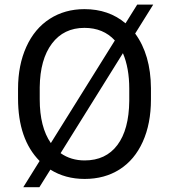

<svg xmlns="http://www.w3.org/2000/svg" viewBox="-20 -760 728 826"><path d="M629.4 -332.5V-380.9C628.7 -476.6 606.1 -554.9 561.5 -615.7L639.2 -740.2H570.3L520 -659.7C471.8 -700.4 412.9 -720.7 343.3 -720.7C287.3 -720.7 237.5 -706.8 194.1 -679C150.6 -651.1 117 -611 93.3 -558.6C69.5 -506.2 57.6 -445.8 57.6 -377.4V-336.9C57.6 -219.7 88.5 -129.9 150.4 -67.4L80.1 45.4H149.4L196.8 -30.3C239.4 -3.6 288.6 9.8 344.2 9.8C401.5 9.8 451.7 -3.9 494.6 -31.2C537.6 -58.6 570.8 -98.2 594.2 -150.1C617.7 -202.1 629.4 -262.9 629.4 -332.5ZM150.9 -332.5V-384.8C151.9 -464.8 169.4 -527.4 203.4 -572.5C237.4 -617.6 284 -640.1 343.3 -640.1C397.3 -640.1 440.9 -622.1 474.1 -585.9L198.7 -144.5C166.8 -190.4 150.9 -253.1 150.9 -332.5ZM536.1 -378.4V-325.7C535.2 -243.3 518.1 -180.1 484.9 -136C451.7 -91.9 404.8 -69.8 344.2 -69.8C304.9 -69.8 270.3 -80.2 240.7 -101.1L508.8 -531.2C527 -488.6 536.1 -437.7 536.1 -378.4Z"/></svg>

Font: Roboto1
Style: rg
Weight: 400
Designer: Google
Version: Version 2.137; 2017